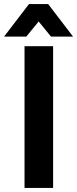

<svg xmlns="http://www.w3.org/2000/svg" viewBox="-61 -923 381 948"><path d="M176.8 -902.8 299.8 -742.2H190.9L129.9 -816.9L68.8 -742.2H-41L82 -902.8ZM201.2 -694.8V4.9H60.1V-694.8Z"/></svg>

Font: D-DIN-PRO ExtraBold
Style: Bold
Weight: 800
Designer: Charles Nix
Foundry: CyberFei
Version: Version 1.000;hotconv 1.0.109;makeotfexe 2.5.65596